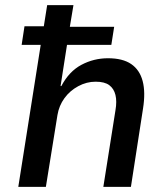

<svg xmlns="http://www.w3.org/2000/svg" viewBox="-20 -725 647 745"><path d="M51 0 138 -551H64L75 -623H150L163 -705H265L251 -621H423L412 -551H240L215 -391H218Q248 -448 296 -473.5Q344 -499 399 -499Q456 -499 489 -476.5Q522 -454 533.5 -410.5Q545 -367 535 -304L488 0H381L428 -297Q434 -332 428 -356.5Q422 -381 404 -394.5Q386 -408 351 -408Q316 -408 283.5 -390.5Q251 -373 230 -344Q209 -315 203 -279L158 0Z"/></svg>

Font: Nunito Sans 7pt SemiCondensed SemiBold
Style: Italic
Weight: 600
Width: 4
Italic angle: -9°
Designer: Vernon Adams
Foundry: Vernon Adams
Version: Version 3.101;gftools[0.9.27]